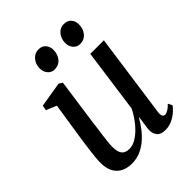

<svg xmlns="http://www.w3.org/2000/svg" viewBox="-212 -855 981 981"><g transform="rotate(-45 278.0 -364.5)"><path d="M164.5 10.5Q132 10.5 107 -1.8Q82 -14 67.5 -39.8Q53 -65.5 53 -107Q53 -122 55 -145Q57 -168 60.5 -194Q64 -220 67.5 -244Q71 -268 73.5 -285L102 -470.5L46 -494L51 -521.5L187.5 -544L207 -532.5L172 -284Q170 -264.5 166.8 -242.2Q163.5 -220 160.5 -197.5Q157.5 -175 155.5 -155.5Q153.5 -136 153.5 -122.5Q153.5 -96 159.8 -80.5Q166 -65 178.5 -58.5Q191 -52 209 -52Q235.5 -52 263.8 -71Q292 -90 317.8 -121.5Q343.5 -153 362 -190.5L410 -537H508L444.5 -83.5Q442 -65.5 446.2 -56Q450.5 -46.5 460 -46.5Q470 -46.5 482.2 -53.8Q494.5 -61 510 -77L521.5 -54Q514.5 -43.5 498 -28.2Q481.5 -13 458 -1.5Q434.5 10 406.5 10Q373.5 10 359.8 -7.5Q346 -25 347 -50Q347 -53 348 -62.5Q349 -72 351 -84.5Q353 -97 354.8 -109.8Q356.5 -122.5 357.5 -132L356.5 -132.5Q340.5 -104.5 320.8 -78.8Q301 -53 277 -33Q253 -13 224.8 -1.2Q196.5 10.5 164.5 10.5ZM224.5 -609Q203 -609 188.5 -626Q174 -643 174.5 -668Q175 -698 193 -719.2Q211 -740.5 238.5 -740.5Q264.5 -740.5 278.2 -723.8Q292 -707 291.5 -685Q291.5 -652.5 273.5 -630.8Q255.5 -609 224.5 -609ZM408.5 -609Q387 -609 372.5 -626Q358 -643 358.5 -668Q359 -698 376.5 -719.2Q394 -740.5 422.5 -740.5Q448.5 -740.5 462.2 -723.8Q476 -707 475.5 -685Q475.5 -652.5 457.5 -630.8Q439.5 -609 408.5 -609Z"/></g></svg>

Font: Merriweather 72pt
Style: Italic
Weight: 400
Italic angle: -7.8°
Version: Version 2.101